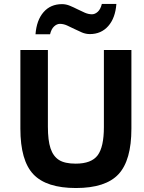

<svg xmlns="http://www.w3.org/2000/svg" viewBox="-20 -926 721 961"><path d="M359.9 15.1Q212.4 15.1 147.2 -53.5Q82 -122.1 82 -282.2V-675.8H219.7V-292Q219.7 -223.1 232.9 -183.6Q246.1 -144 274.9 -125.5Q303.7 -106.9 358.9 -106.9Q437.5 -106.9 468.8 -148.7Q500 -190.4 500 -290V-675.8H637.7V-282.2Q637.7 -123.5 573.2 -54.2Q508.8 15.1 359.9 15.1ZM230.5 -754.4H157.7Q163.1 -825.2 198 -865.2Q232.9 -905.3 290.5 -905.3Q310.5 -905.3 329.8 -897.2Q349.1 -889.2 367.9 -879.6Q386.7 -870.1 404.8 -862.3Q422.9 -854.5 440.4 -854.5Q455.6 -854.5 469.5 -867.2Q483.4 -879.9 489.7 -906.2H562.5Q557.1 -835.4 521.7 -795.4Q486.3 -755.4 429.7 -755.4Q409.7 -755.4 390.4 -763.4Q371.1 -771.5 352.3 -781Q333.5 -790.5 315.4 -798.6Q297.4 -806.6 279.8 -806.6Q264.6 -806.6 250.7 -793.7Q236.8 -780.8 230.5 -754.4Z"/></svg>

Font: Cadman
Style: Bold
Weight: 700
Designer: Paul James MIller
Foundry: High-Logic / Made with FontCreator
Version: Version 2.114;March 28, 2021;FontCreator 13.0.0.2683 64-bit